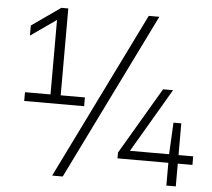

<svg xmlns="http://www.w3.org/2000/svg" viewBox="-58 -873 1106 1004"><g transform="rotate(5 495.0 -371.0)"><path d="M260 -354H387V-308H72.5V-354H206.5V-745L72.5 -651V-704L223.5 -810H260ZM252 68 682.5 -808H738L307.5 68ZM978 -96.5V-51.5H901V68H851.5V-51.5H584.5V-82L790.5 -432H843L646 -96.5H851.5L860 -263H901V-96.5Z"/></g></svg>

Font: Encode Sans Expanded Light
Style: Regular
Weight: 300
Width: 7
Designer: Multiple Designers
Foundry: Impallari Type
Version: Version 2.000